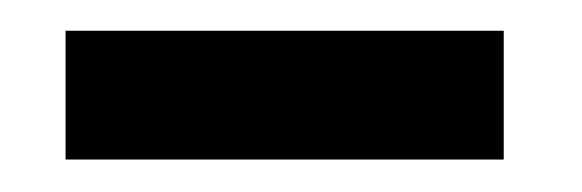

<svg xmlns="http://www.w3.org/2000/svg" viewBox="-20 -716 373 123"><path d="M302.7 -696.3V-613.8H22V-696.3Z"/></svg>

Font: SolaimanLipi
Style: Bold
Weight: 700
Designer: Solaiman Karim
Foundry: Al Mamun Sumon
Version: Version 2.000